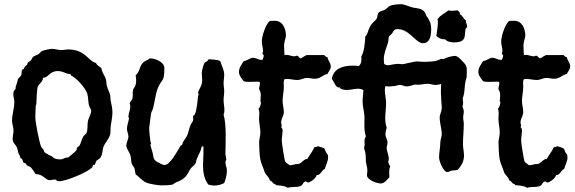

<svg xmlns="http://www.w3.org/2000/svg" viewBox="-20 -836 2769 924"><path d="M521 -295C521 -316 517 -330 513 -350C511 -359 512 -369 510 -379C506 -394 498 -408 494 -424C491 -433 493 -443 490 -453C485 -472 470 -487 468 -508C459 -516 446 -521 442 -533C403 -542 392 -598 308 -598C297 -598 286 -595 274 -595C260 -595 246 -601 231 -601C221 -601 193 -595 184 -591C176 -588 172 -580 165 -575C157 -570 145 -568 139 -562C134 -558 133 -551 129 -546C125 -541 116 -538 113 -533C111 -530 112 -526 110 -524C104 -516 103 -525 94 -504L87 -501C82 -492 86 -481 81 -472C76 -463 66 -462 65 -449C64 -441 55 -419 55 -415C55 -413 56 -410 55 -408C47 -402 44 -392 44 -383C44 -370 49 -358 49 -345C49 -315 38 -285 38 -255C38 -239 45 -224 45 -209C45 -195 41 -181 41 -167C41 -147 54 -143 61 -127C65 -119 65 -110 68 -101C71 -93 78 -85 78 -75C90 -74 89 -57 94 -53C96 -50 100 -52 103 -50C107 -47 107 -42 110 -40C116 -35 124 -35 129 -30C134 -25 147 -5 152 2C187 1 198 31 219 31C227 31 235 28 243 28C255 28 248 36 265 36C299 36 399 -6 423 -30C427 -35 426 -40 429 -43H436C440 -49 440 -57 445 -63C450 -68 457 -70 461 -75C474 -90 472 -110 477 -127C484 -148 504 -166 510 -188C513 -202 511 -216 513 -230C516 -253 521 -271 521 -295ZM419 -301C419 -290 406 -267 403 -253C400 -236 403 -213 397 -198C394 -190 385 -186 381 -179C372 -165 370 -146 361 -133C359 -130 354 -130 352 -127C349 -123 351 -118 348 -114C339 -100 321 -91 310 -79C305 -77 297 -78 290 -75C282 -72 282 -69 272 -69C231 -69 240 -83 219 -88C211 -94 200 -97 194 -104C191 -107 192 -111 190 -114C187 -120 181 -123 178 -130C169 -150 150 -249 150 -270C150 -289 151 -308 152 -327C153 -330 155 -334 155 -337C155 -351 158 -407 161 -417C167 -434 187 -441 187 -462C215 -461 215 -494 259 -494C276 -494 288 -487 303 -482C308 -480 315 -481 319 -479L323 -472C349 -460 392 -412 400 -385C406 -365 403 -343 410 -324C413 -316 419 -310 419 -301Z M1072 -15C1072 -29 1065 -42 1065 -55C1065 -59 1067 -64 1069 -68C1069 -76 1065 -86 1065 -95C1065 -150 1071 -234 1056 -284C1059 -291 1060 -299 1060 -306C1060 -322 1056 -338 1056 -354C1056 -368 1059 -382 1059 -397C1059 -410 1056 -422 1056 -435C1056 -449 1059 -463 1059 -476C1059 -500 1046 -520 1040 -542C1024 -550 1002 -549 985 -551C979 -548 984 -543 965 -535C960 -527 951 -496 951 -485C951 -473 953 -461 953 -449C953 -422 933 -400 933 -390C933 -387 934 -385 936 -384C937 -380 934 -378 933 -374C931 -350 927 -305 917 -284L911 -280C910 -278 909 -275 909 -272C909 -266 912 -258 907 -251C891 -230 891 -211 882 -187C876 -173 865 -162 859 -148C860 -137 848 -138 846 -129C832 -108 799 -42 772 -42C763 -42 754 -48 746 -52C716 -64 720 -77 714 -103C712 -111 704 -133 704 -139C704 -142 707 -143 707 -145C707 -150 705 -151 704 -155C701 -176 698 -201 698 -222L707 -290C709 -299 715 -307 717 -316C725 -347 728 -383 740 -413C758 -457 771 -438 771 -508C771 -538 728 -555 702 -555C697 -555 695 -550 691 -548C644 -529 662 -500 633 -474C635 -459 637 -444 633 -429C631 -419 623 -412 620 -403C617 -389 621 -375 617 -361C615 -353 606 -347 604 -339C606 -334 607 -329 607 -323C607 -306 598 -290 598 -274C598 -272 599 -269 601 -268C599 -250 591 -234 591 -216C591 -203 598 -192 598 -179C598 -164 588 -151 588 -136C588 -120 602 -106 607 -90C612 -77 610 -62 614 -48C617 -40 624 -34 627 -26C630 -16 630 -6 633 3C648 14 666 35 682 42C697 49 739 56 756 56C772 56 795 56 811 52C816 50 821 44 827 42C855 30 869 24 885 -3C890 -13 896 -24 904 -32C909 -37 917 -43 920 -48C924 -55 924 -64 927 -71C933 -85 940 -99 946 -113C949 -120 947 -133 959 -132V-117C960 -92 957 -66 957 -41C957 -7 962 23 982 52C991 55 1001 57 1010 57C1027 57 1044 53 1059 45C1066 26 1072 6 1072 -15Z M1572 -516C1572 -533 1558 -545 1556 -561C1548 -561 1545 -567 1540 -571H1456C1445 -567 1437 -559 1427 -555C1418 -557 1418 -568 1407 -568C1404 -566 1400 -565 1396 -565C1383 -565 1372 -572 1359 -572C1356 -572 1352 -571 1349 -571C1349 -586 1347 -602 1347 -617C1347 -636 1356 -653 1356 -664C1356 -698 1341 -736 1302 -736C1294 -736 1286 -736 1278 -735C1258 -718 1240 -662 1240 -636C1240 -620 1246 -605 1246 -590C1246 -585 1243 -583 1243 -580C1243 -576 1246 -573 1249 -571C1250 -563 1246 -555 1243 -548H1238C1223 -548 1212 -558 1198 -558C1183 -558 1169 -543 1153 -542C1143 -525 1130 -511 1130 -490C1130 -472 1143 -459 1153 -445C1162 -442 1173 -442 1183 -442C1198 -442 1215 -444 1230 -442L1231 -434C1231 -425 1226 -416 1227 -406C1233 -398 1235 -388 1235 -378C1235 -368 1234 -358 1233 -348L1236 -345C1236 -336 1232 -318 1224 -313C1227 -306 1228 -299 1228 -291C1228 -280 1226 -269 1227 -258C1228 -238 1233 -218 1233 -197C1233 -181 1227 -167 1227 -151C1227 -132 1229 -86 1233 -68C1237 -48 1247 -29 1253 -10C1257 6 1277 16 1278 32C1288 34 1291 44 1298 48C1301 51 1308 49 1307 55C1325 57 1350 57 1365 68C1373 65 1382 64 1391 64C1450 64 1427 45 1452 36C1454 40 1460 42 1464 42C1467 42 1470 41 1472 39C1486 32 1499 22 1504 7C1526 6 1526 -17 1543 -23C1548 -42 1559 -59 1559 -79C1559 -94 1555 -93 1549 -103C1546 -108 1544 -119 1540 -122C1537 -124 1513 -132 1511 -132C1506 -132 1503 -128 1498 -128C1497 -128 1496 -128 1494 -129C1485 -108 1470 -91 1459 -71C1442 -71 1435 -54 1420 -48C1413 -46 1405 -47 1398 -45C1391 -44 1385 -41 1378 -41C1376 -41 1374 -41 1372 -42C1366 -48 1358 -51 1353 -58C1349 -64 1336 -148 1336 -158C1336 -175 1340 -192 1340 -209C1340 -220 1333 -221 1333 -226L1336 -229C1336 -235 1333 -241 1333 -247C1333 -265 1346 -278 1346 -297C1346 -315 1340 -332 1340 -350C1340 -373 1346 -395 1346 -417C1346 -429 1343 -443 1349 -455C1353 -455 1357 -456 1362 -456C1378 -456 1395 -451 1411 -451C1428 -451 1442 -461 1458 -461C1470 -461 1482 -457 1495 -457C1523 -457 1533 -476 1556 -480C1561 -492 1572 -502 1572 -516Z M2226 -470C2226 -511 2232 -516 2203 -544C2194 -553 2182 -567 2169 -567C2157 -567 2128 -560 2114 -551C2111 -552 2108 -553 2105 -553C2099 -553 2091 -544 2066 -541C2048 -539 2021 -537 1994 -540C1980 -542 1965 -536 1951 -534C1935 -532 1925 -525 1905 -528C1885 -531 1856 -522 1849 -522C1842 -522 1835 -524 1829 -528C1828 -535 1827 -542 1827 -550C1827 -581 1840 -605 1848 -634C1850 -642 1849 -650 1851 -657C1854 -666 1866 -671 1870 -680C1876 -691 1879 -696 1893 -696C1951 -696 1981 -628 2015 -628C2051 -628 2055 -668 2055 -696C2055 -724 2047 -739 2032 -760C2028 -765 2029 -772 2025 -776C2012 -795 1990 -796 1970 -799C1948 -803 1930 -816 1907 -816C1895 -816 1883 -814 1870 -812C1847 -807 1849 -799 1832 -789C1823 -784 1811 -784 1803 -776C1795 -769 1798 -757 1793 -747C1784 -731 1767 -728 1754 -693C1750 -681 1747 -669 1738 -660C1736 -629 1734 -592 1719 -564C1721 -551 1719 -525 1706 -518C1696 -520 1685 -520 1675 -520C1631 -520 1585 -506 1577 -457C1583 -449 1597 -415 1608 -415C1611 -415 1613 -416 1616 -415L1619 -409C1628 -405 1638 -403 1648 -403C1667 -403 1685 -409 1704 -409C1713 -409 1721 -407 1729 -402C1728 -383 1725 -365 1725 -346C1725 -322 1734 -299 1734 -267C1734 -238 1731 -208 1741 -180C1736 -173 1734 -164 1734 -156C1734 -150 1735 -144 1735 -138C1735 -133 1732 -130 1732 -125C1732 -118 1737 -110 1738 -102C1741 -87 1740 -72 1741 -57C1743 -43 1748 -29 1748 -15C1748 -8 1746 0 1746 7C1746 30 1794 47 1813 47C1829 47 1844 28 1854 17C1854 -1 1850 -17 1858 -35C1853 -41 1851 -50 1848 -57C1850 -62 1851 -67 1851 -72C1851 -90 1841 -107 1841 -125C1841 -133 1845 -141 1845 -150C1845 -164 1835 -176 1835 -189C1835 -201 1838 -211 1841 -222C1836 -236 1834 -251 1834 -266C1834 -291 1838 -315 1838 -340C1838 -361 1832 -382 1832 -403C1832 -409 1833 -416 1835 -422C1850 -417 1866 -422 1881 -422C1884 -422 1901 -432 1920 -424C1937 -417 1950 -421 1965 -426C1982 -432 1983 -427 1993 -428C2014 -429 2036 -436 2053 -431C2078 -423 2096 -430 2103 -432C2102 -410 2101 -389 2103 -367C2103 -350 2106 -334 2106 -317C2106 -300 2096 -285 2096 -270C2096 -244 2106 -216 2106 -190C2106 -176 2099 -164 2099 -151C2099 -126 2093 -103 2093 -78C2093 -62 2113 -8 2133 -8C2140 -8 2147 -14 2154 -15C2164 -17 2173 -15 2183 -19C2201 -38 2213 -61 2213 -87C2213 -106 2208 -124 2208 -143C2208 -175 2212 -208 2212 -241C2212 -251 2209 -260 2209 -270C2209 -280 2212 -290 2212 -300C2212 -310 2206 -318 2206 -325C2206 -330 2209 -335 2209 -341C2209 -348 2207 -354 2207 -361C2207 -364 2208 -367 2209 -370C2217 -392 2215 -415 2219 -438C2220 -449 2226 -459 2226 -470ZM2228 -709C2228 -718 2222 -726 2222 -736V-738C2210 -745 2207 -762 2193 -767C2195 -777 2189 -779 2183 -786C2173 -786 2164 -784 2154 -784C2149 -784 2143 -785 2138 -786C2121 -772 2099 -763 2086 -744C2090 -716 2083 -691 2080 -663C2091 -653 2102 -647 2117 -647H2122C2132 -635 2151 -632 2166 -632C2234 -632 2211 -675 2222 -699C2224 -703 2228 -702 2228 -709Z M2724 -516C2724 -533 2710 -545 2708 -561C2700 -561 2697 -567 2692 -571H2608C2597 -567 2589 -559 2579 -555C2570 -557 2570 -568 2559 -568C2556 -566 2552 -565 2548 -565C2535 -565 2524 -572 2511 -572C2508 -572 2504 -571 2501 -571C2501 -586 2499 -602 2499 -617C2499 -636 2508 -653 2508 -664C2508 -698 2493 -736 2454 -736C2446 -736 2438 -736 2430 -735C2410 -718 2392 -662 2392 -636C2392 -620 2398 -605 2398 -590C2398 -585 2395 -583 2395 -580C2395 -576 2398 -573 2401 -571C2402 -563 2398 -555 2395 -548H2390C2375 -548 2364 -558 2350 -558C2335 -558 2321 -543 2305 -542C2295 -525 2282 -511 2282 -490C2282 -472 2295 -459 2305 -445C2314 -442 2325 -442 2335 -442C2350 -442 2367 -444 2382 -442L2383 -434C2383 -425 2378 -416 2379 -406C2385 -398 2387 -388 2387 -378C2387 -368 2386 -358 2385 -348L2388 -345C2388 -336 2384 -318 2376 -313C2379 -306 2380 -299 2380 -291C2380 -280 2378 -269 2379 -258C2380 -238 2385 -218 2385 -197C2385 -181 2379 -167 2379 -151C2379 -132 2381 -86 2385 -68C2389 -48 2399 -29 2405 -10C2409 6 2429 16 2430 32C2440 34 2443 44 2450 48C2453 51 2460 49 2459 55C2477 57 2502 57 2517 68C2525 65 2534 64 2543 64C2602 64 2579 45 2604 36C2606 40 2612 42 2616 42C2619 42 2622 41 2624 39C2638 32 2651 22 2656 7C2678 6 2678 -17 2695 -23C2700 -42 2711 -59 2711 -79C2711 -94 2707 -93 2701 -103C2698 -108 2696 -119 2692 -122C2689 -124 2665 -132 2663 -132C2658 -132 2655 -128 2650 -128C2649 -128 2648 -128 2646 -129C2637 -108 2622 -91 2611 -71C2594 -71 2587 -54 2572 -48C2565 -46 2557 -47 2550 -45C2543 -44 2537 -41 2530 -41C2528 -41 2526 -41 2524 -42C2518 -48 2510 -51 2505 -58C2501 -64 2488 -148 2488 -158C2488 -175 2492 -192 2492 -209C2492 -220 2485 -221 2485 -226L2488 -229C2488 -235 2485 -241 2485 -247C2485 -265 2498 -278 2498 -297C2498 -315 2492 -332 2492 -350C2492 -373 2498 -395 2498 -417C2498 -429 2495 -443 2501 -455C2505 -455 2509 -456 2514 -456C2530 -456 2547 -451 2563 -451C2580 -451 2594 -461 2610 -461C2622 -461 2634 -457 2647 -457C2675 -457 2685 -476 2708 -480C2713 -492 2724 -502 2724 -516Z"/></svg>

Font: Margarine
Style: Regular
Weight: 400
Designer: Astigmatic (AOETI)
Foundry: Astigmatic (AOETI)
Version: Version 1.000